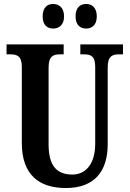

<svg xmlns="http://www.w3.org/2000/svg" viewBox="-20 -938 653 968"><path d="M415 -794C441 -794 468 -810 468 -855C468 -902 441 -918 415 -918C386 -918 361 -902 361 -855C361 -810 386 -794 415 -794ZM248 -794C275 -794 303 -810 303 -855C303 -902 275 -918 248 -918C220 -918 195 -902 195 -855C195 -810 220 -794 248 -794ZM312 10C459 10 523 -77 523 -211V-598C523 -656 547 -664 581 -664H600V-714H385V-664H403C437 -664 460 -656 460 -602V-213C460 -114 414 -58 345 -58C271 -58 225 -96 225 -210V-598C225 -656 250 -664 283 -664H301V-714H13V-664H32C65 -664 90 -656 90 -602V-217C90 -54 180 10 312 10Z"/></svg>

Font: Noto Serif Myanmar ExtraCondensed
Style: Bold
Weight: 700
Width: 2
Designer: Ben Mitchell and the Monotype Design Team
Foundry: Monotype Imaging Inc.
Version: Version 2.106